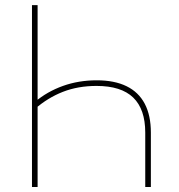

<svg xmlns="http://www.w3.org/2000/svg" viewBox="-20 -748 715 768"><path d="M366.7 -426.8Q438 -426.8 486.3 -403.1Q534.7 -379.4 559.1 -332.8Q583.5 -286.1 583.5 -217.8V0H561V-217.8Q561 -311 512.9 -357.7Q464.8 -404.3 366.2 -404.3Q292 -404.3 231.4 -380.6Q170.9 -356.9 119.6 -312V-340.3Q168.9 -381.8 231.7 -404.3Q294.4 -426.8 366.7 -426.8ZM130.4 -727.5V0H107.9V-727.5Z"/></svg>

Font: Inter 17pt Thin
Style: Regular
Weight: 250
Version: Version 4.001;git-66647c0bb